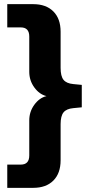

<svg xmlns="http://www.w3.org/2000/svg" viewBox="-20 -725 454 925"><path d="M15 180V68H80Q121 68 121 24V-145Q121 -187 145.5 -220.5Q170 -254 204 -262Q170 -270 145.5 -303.5Q121 -337 121 -379V-549Q121 -593 80 -593H15V-705H140Q202 -705 237 -670Q272 -635 272 -572V-398Q272 -358 286 -340.5Q300 -323 333 -320L374 -316V-208L333 -204Q300 -201 286 -183.5Q272 -166 272 -127V47Q272 110 237 145Q202 180 140 180Z"/></svg>

Font: Nunito Sans ExtraBold
Style: Regular
Weight: 800
Designer: Vernon Adams
Foundry: Vernon Adams
Version: Version 3.101; ttfautohint (v1.8.4.7-5d5b);gftools[0.9.27]